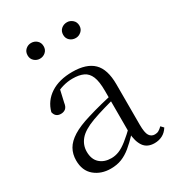

<svg xmlns="http://www.w3.org/2000/svg" viewBox="-185 -878 921 1005"><g transform="rotate(-30 275.5 -375.5)"><path d="M190 14Q132 14 92.5 -19Q53 -52 53 -114Q53 -152 70 -182Q87 -212 125.5 -236Q164 -260 228 -279Q270 -292 315.5 -303.5Q361 -315 401 -324V-300Q361 -290 319.5 -278Q278 -266 242 -253Q177 -229 150.5 -197.5Q124 -166 124 -126Q124 -80 150.5 -56Q177 -32 220 -32Q243 -32 266 -41Q289 -50 318 -73Q347 -96 386 -134L393 -88H372Q340 -54 312.5 -31.5Q285 -9 256 2.5Q227 14 190 14ZM455 13Q411 13 390 -17Q369 -47 366 -101V-105V-354Q366 -411 353.5 -441Q341 -471 315.5 -483Q290 -495 250 -495Q221 -495 191 -486.5Q161 -478 129 -459L168 -486L150 -407Q147 -384 135.5 -374.5Q124 -365 107 -365Q74 -365 67 -398Q83 -458 135 -492Q187 -526 267 -526Q352 -526 393.5 -485.5Q435 -445 435 -354V-111Q435 -61 446.5 -43.5Q458 -26 479 -26Q492 -26 502 -31.5Q512 -37 524 -49L539 -33Q524 -9 502.5 2Q481 13 455 13ZM156 -670Q137 -670 122.5 -683Q108 -696 108 -717Q108 -739 122.5 -752Q137 -765 156 -765Q176 -765 190.5 -752Q205 -739 205 -717Q205 -696 190.5 -683Q176 -670 156 -670ZM373 -670Q352 -670 337.5 -683Q323 -696 323 -717Q323 -739 337.5 -752Q352 -765 373 -765Q391 -765 406 -752Q421 -739 421 -717Q421 -696 406 -683Q391 -670 373 -670Z"/></g></svg>

Font: Noto Serif SC ExtraLight Light
Style: Regular
Weight: 300
Version: Version 2.002-H1;hotconv 1.1.0;makeotfexe 2.6.0